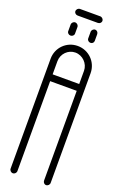

<svg xmlns="http://www.w3.org/2000/svg" viewBox="-263 -1526 987 1589"><g transform="rotate(20 231.0 -732.0)"><path d="M143 -1466C127 -1466 113 -1452 113 -1436C113 -1420 127 -1408 143 -1408H319H321C337 -1408 351 -1420 351 -1436C351 -1452 337 -1466 321 -1466H319ZM144 -1348C128 -1348 114 -1334 114 -1318V-1260C114 -1244 128 -1232 144 -1232C160 -1232 174 -1244 174 -1260V-1318C174 -1334 160 -1348 144 -1348ZM320 -1348C304 -1348 290 -1334 290 -1318V-1260C290 -1244 304 -1232 320 -1232C336 -1232 348 -1244 348 -1260V-1318C348 -1334 336 -1348 320 -1348ZM231 -1114C295 -1114 349 -1060 349 -996V-880H115V-996C115 -1060 167 -1114 231 -1114ZM231 -1172C133 -1172 55 -1094 55 -996V-854V-850V-844V-30V-28C55 -12 69 2 85 2C101 2 115 -12 115 -28V-30V-820H349V-30C349 -14 361 0 377 0C393 0 407 -14 407 -30V-844V-850V-854V-996C407 -1094 329 -1172 231 -1172Z"/></g></svg>

Font: bauhaus_2017
Style: _regular
Weight: 400
Version: Version 1.0